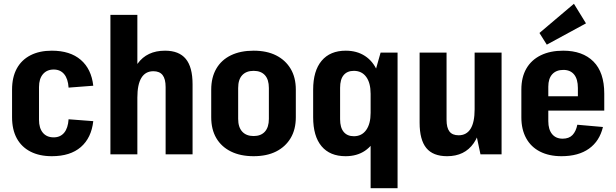

<svg xmlns="http://www.w3.org/2000/svg" viewBox="-20 -819 3271 1019"><path d="M255 10Q189 10 141.5 -14.5Q94 -39 69 -85Q44 -131 44 -197V-343Q44 -409 69 -455Q94 -501 141.5 -525.5Q189 -550 255 -550Q352 -550 408.5 -501.5Q465 -453 475 -364L344 -354Q341 -401 320.5 -425.5Q300 -450 265 -450Q229 -450 208 -425.5Q187 -401 187 -357V-183Q187 -139 207.5 -114.5Q228 -90 265 -90Q300 -90 320.5 -114.5Q341 -139 344 -186L475 -176Q465 -87 409 -38.5Q353 10 255 10Z M859 -357Q859 -400 843 -420.5Q827 -441 794 -441Q752 -441 730.5 -406Q709 -371 709 -301L661 -230V-279Q661 -413 710.5 -481.5Q760 -550 856 -550Q930 -550 966 -506.5Q1002 -463 1002 -372V0H859ZM566 -740H709V-381V0H566Z M1326 10Q1256 10 1205.5 -15Q1155 -40 1128 -86Q1101 -132 1101 -197V-343Q1101 -408 1128 -454.5Q1155 -501 1205.5 -525.5Q1256 -550 1326 -550Q1396 -550 1445.5 -525Q1495 -500 1522.5 -454Q1550 -408 1550 -343V-197Q1550 -132 1522.5 -86Q1495 -40 1445.5 -15Q1396 10 1326 10ZM1326 -97Q1365 -97 1386 -120.5Q1407 -144 1407 -188V-352Q1407 -397 1386 -420Q1365 -443 1326 -443Q1287 -443 1265.5 -420Q1244 -397 1244 -352V-188Q1244 -144 1265.5 -120.5Q1287 -97 1326 -97Z M1814 10Q1731 10 1686.5 -43Q1642 -96 1642 -197V-343Q1642 -443 1687 -496.5Q1732 -550 1815 -550Q1874 -550 1917 -522Q1960 -494 1982.5 -441.5Q2005 -389 2005 -315V-227Q2005 -154 1982 -100.5Q1959 -47 1916.5 -18.5Q1874 10 1814 10ZM1858 -96Q1900 -96 1923.5 -129Q1947 -162 1947 -220V-321Q1947 -379 1923.5 -411Q1900 -443 1858 -443Q1823 -443 1804 -420.5Q1785 -398 1785 -353V-186Q1785 -142 1804 -119Q1823 -96 1858 -96ZM2090 -540V180H1947V-353L2000 -540Z M2350 -183Q2350 -141 2365.5 -121Q2381 -101 2414 -101Q2456 -101 2477.5 -135.5Q2499 -170 2499 -239L2542 -310V-261Q2542 -128 2494 -59Q2446 10 2353 10Q2278 10 2242.5 -33.5Q2207 -77 2207 -168V-540H2350ZM2642 0H2530L2499 -146V-540H2642Z M2960 10Q2894 10 2846 -14.5Q2798 -39 2772.5 -85.5Q2747 -132 2747 -196V-344Q2747 -409 2773.5 -455Q2800 -501 2850 -525.5Q2900 -550 2969 -550Q3072 -550 3129.5 -492.5Q3187 -435 3187 -322V-232H2864V-308H3074L3047 -273V-352Q3047 -399 3027 -423.5Q3007 -448 2970 -448Q2932 -448 2911 -425Q2890 -402 2890 -359V-176Q2890 -132 2910 -107.5Q2930 -83 2966 -83Q3000 -83 3018.5 -102.5Q3037 -122 3044 -157L3180 -145Q3162 -70 3106 -30Q3050 10 2960 10ZM3090 -695 2882 -582 2843 -644 3026 -799Z"/></svg>

Font: Pathway Extreme Condensed
Style: Bold
Weight: 700
Width: 3
Version: Version 1.001;gftools[0.9.26]